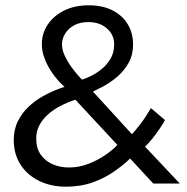

<svg xmlns="http://www.w3.org/2000/svg" viewBox="-20 -692 707 724"><path d="M31.9 -163.6Q31.9 -204.1 47.6 -235.4Q63.4 -266.6 87.8 -289.5Q112.3 -312.3 139 -327.6Q165.7 -342.9 188.7 -352Q211.6 -361 223.6 -364.7Q214.9 -371.3 200.7 -386.8Q186.4 -402.4 172 -424.4Q157.6 -446.4 147.7 -472.5Q137.8 -498.5 137.8 -525.7Q137.8 -566.4 160.1 -599.6Q182.4 -632.7 222.2 -652.4Q261.9 -672 314.1 -672Q367.2 -672 404.6 -652.8Q441.9 -633.6 461.8 -600.4Q481.7 -567.1 481.7 -524.9Q481.7 -483.1 463.4 -452.1Q445 -421.1 418.7 -399.7Q392.4 -378.4 367.8 -365.4Q343.1 -352.4 330.5 -346.7L477.5 -186Q489.4 -198.3 509.6 -224.5Q529.7 -250.7 549.1 -284.4L602 -239.4Q596.1 -227.6 583.1 -208.3Q570.1 -189 554.9 -169.8Q539.6 -150.6 527.1 -138.8L657.9 0H557.9L470.6 -94.2Q444.4 -68.9 409 -44.4Q373.5 -19.9 328.8 -4Q284.1 12 229.3 12Q172.6 12 127.9 -9.7Q83.3 -31.4 57.6 -70.9Q31.9 -110.4 31.9 -163.6ZM264.4 -315.9Q255.7 -313.4 238.2 -306.5Q220.8 -299.6 199.9 -288.2Q179.1 -276.7 160.2 -259.8Q141.3 -242.9 128.9 -220.4Q116.6 -197.9 116.6 -169.1Q116.6 -133.1 133.6 -108.8Q150.7 -84.6 178.8 -72.5Q206.9 -60.4 239.6 -60.4Q277.9 -60.4 313.3 -74.1Q348.7 -87.8 377.2 -107.5Q405.8 -127.1 422.6 -145.5ZM312.9 -608.7Q281.3 -608.7 259.1 -596.4Q236.9 -584 225.3 -564.7Q213.7 -545.4 213.7 -525Q213.7 -503.7 224.5 -481.1Q235.3 -458.5 249.6 -438.8Q263.9 -419.1 275.6 -406.3Q287.4 -393.5 289.2 -391.6Q300.3 -394.9 320.3 -404.2Q340.3 -413.4 360.9 -429.5Q381.6 -445.6 396 -469.3Q410.5 -493 410.5 -525Q410.5 -560.6 383.4 -584.7Q356.3 -608.7 312.9 -608.7Z"/></svg>

Font: League Spartan Extralight
Style: Regular
Weight: 200
Foundry: The League of Moveable Type
Version: Version 2.300; ttfautohint (v1.8.3)